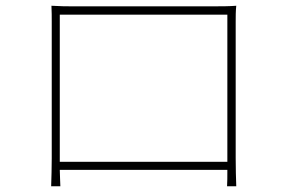

<svg xmlns="http://www.w3.org/2000/svg" viewBox="-20 -652 996 668"><path d="M158 -4H190C189 -17 189 -41 188 -61H771C771 -39 771 -16 770 -4H802C801 -21 800 -78 800 -102V-576C800 -595 800 -614 802 -632C779 -630 746 -630 728 -630H228C209 -630 195 -630 159 -632C160 -613 160 -593 160 -576V-101C160 -80 159 -24 158 -4ZM771 -601V-89H188V-601Z"/></svg>

Font: Kinto Sans Thin
Style: Regular
Weight: 100
Designer: Authors: Ryoko NISHIZUKA  (kana & ideographs); Paul D. Hunt (Latin, Greek & Cyrillic); Wenlong ZHANG  (bopomofo); Sandol
Foundry: Adobe Systems Incorporated, ookami Inc.
Version: Version 0.001